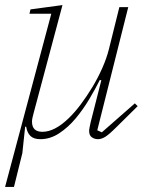

<svg xmlns="http://www.w3.org/2000/svg" viewBox="-29 -536 585 756"><path d="M173 -482H87L91 -499L217 -516L104 -93Q101 -82 99 -73Q97 -64 97 -57Q97 -17 138 -17Q186 -17 241 -70Q265 -93 289 -125Q313 -157 335 -193.5Q357 -230 374 -268.5Q391 -307 400 -343L441 -508H476L354 -23L372 -15L502 -129L513 -118L429 -35Q400 -6 385 3Q370 12 357 12Q343 12 332.5 4.5Q322 -3 322 -20Q322 -26 324 -36Q326 -46 328 -55L370 -220L364 -221Q347 -187 323 -146.5Q299 -106 269.5 -70.5Q240 -35 204.5 -11.5Q169 12 130 12Q104 12 91 -0.5Q78 -13 74 -37H70L59 67L26 200H-9Z"/></svg>

Font: IBM Plex Serif ExtraLight
Style: Italic
Weight: 200
Italic angle: -14°
Designer: Mike Abbink, Paul van der Laan, Pieter van Rosmalen
Foundry: Bold Monday
Version: Version 2.5